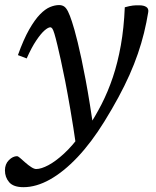

<svg xmlns="http://www.w3.org/2000/svg" viewBox="-48 -514 630 777"><path d="M60 -277.5 24.5 -291Q47.5 -355 70.2 -394.8Q93 -434.5 114 -456Q135 -477.5 154.5 -485.5Q174 -493.5 191 -493.5Q203 -493.5 211.5 -487.8Q220 -482 227.2 -467.5Q234.5 -453 243 -427Q252 -401 266.5 -342.5Q281 -284 298.5 -191.2Q316 -98.5 334 31.5L261 84Q248.5 -2.5 237 -69.2Q225.5 -136 215.8 -186Q206 -236 198 -271.5Q190 -307 184.5 -330.5Q177 -362 172.2 -377.5Q167.5 -393 163.8 -398.2Q160 -403.5 155.5 -403.5Q147 -403.5 132.2 -390.8Q117.5 -378 98.8 -350.2Q80 -322.5 60 -277.5ZM280.5 27.5 306 5Q337 -41.5 363 -92.2Q389 -143 408.8 -201.8Q428.5 -260.5 441 -330.5Q453.5 -400.5 457 -484.5Q476.5 -490 489.5 -491.5Q502.5 -493 516 -492.5Q533.5 -492.5 543.8 -486Q554 -479.5 552 -465.5Q545 -422.5 534.8 -380.8Q524.5 -339 510 -296.8Q495.5 -254.5 476 -210.8Q456.5 -167 431.2 -120.2Q406 -73.5 374.5 -22.5Q322 62.5 265.8 122Q209.5 181.5 154 212.5Q98.5 243.5 47 243.5Q6.5 243.5 -10.8 223.5Q-28 203.5 -28 175.5Q-28 150 -12 134Q4 118 21.5 118Q24.5 118 33 125Q41.5 132 54 143.5Q67 155 78.8 162.5Q90.5 170 98.5 170Q118.5 170 147.8 154.5Q177 139 211.2 107.5Q245.5 76 280.5 27.5Z"/></svg>

Font: Newsreader 10pt
Style: Italic
Weight: 400
Italic angle: -17°
Version: Version 1.003